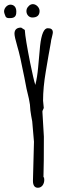

<svg xmlns="http://www.w3.org/2000/svg" viewBox="-42 -887 309 919"><path d="M147.5 -834.5C147.5 -850.6 131.8 -867.2 115.2 -867.2C107.4 -867.2 99.1 -863.3 93.3 -855.5C86.9 -849.1 84.5 -841.3 84.5 -833.5C84.5 -817.9 95.7 -803.2 112.8 -803.2C135.7 -803.2 147.5 -814 147.5 -834.5ZM35.6 -822.3C39.6 -855.5 22 -864.7 7.8 -864.7C-7.3 -864.7 -22.5 -848.6 -22.5 -832.5C-22.5 -826.2 -19 -816.4 -15.1 -807.6C-11.7 -802.2 -6.3 -800.3 1.5 -800.3C14.2 -800.3 33.2 -800.3 35.6 -822.3ZM139.2 11.7C159.2 11.7 169.9 -6.8 169.9 -26.4L168.9 -36.6C168 -37.1 167.5 -38.1 166 -39.6C167.5 -83 168 -144.5 168 -232.9L161.1 -350.1V-355.5L167.5 -370.1L164.1 -405.3C164.1 -446.8 168.5 -493.7 177.2 -544.9L190.4 -622.6L195.3 -649.4C198.7 -668.5 201.2 -680.2 201.7 -685.5C202.1 -691.9 203.6 -698.7 205.1 -703.6C207.5 -714.4 210.9 -725.6 210.9 -731.9C210.9 -745.6 203.1 -752 186.5 -752C168.5 -752 156.2 -724.1 149.9 -667.5C147.5 -644 144.5 -610.4 140.6 -564.9C137.7 -532.7 133.3 -504.4 127 -480.5C120.6 -500.5 112.8 -536.6 102.5 -585.9C87.9 -659.7 78.1 -716.3 76.7 -743.7L59.1 -754.9C38.1 -754.9 27.3 -745.1 27.3 -725.6C27.3 -716.8 31.7 -696.3 41 -664.6C49.8 -636.2 60.5 -588.4 73.7 -520.5V-521L85 -462.4C86.4 -455.1 88.9 -444.3 92.3 -431.6C95.2 -421.9 97.2 -409.7 99.1 -398.9C101.1 -389.2 102.1 -381.8 102.1 -375.5C102.1 -366.7 104 -352.1 107.4 -332C111.8 -312 113.8 -297.4 113.8 -287.6C117.7 -238.8 120.1 -212.4 120.6 -208.5L115.7 -21.5C115.7 0.5 124 11.7 139.2 11.7Z"/></svg>

Font: Amatic Mod Bold ONEptTWO
Style: Bold
Weight: 700
Designer: David Occhino Design
Foundry: David Occhino Design
Version: Version 1.2